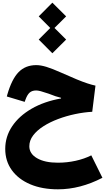

<svg xmlns="http://www.w3.org/2000/svg" viewBox="-20 -1070 775 1416"><path d="M265.6 -778.3 350.6 -863.8 265.6 -949.2 366.2 -1050.3 467.8 -949.2 381.8 -863.8 467.8 -778.3 366.2 -677.2ZM247.6 -589.8Q279.8 -589.8 322.3 -576.9Q364.7 -564 432.6 -533.7Q499 -503.9 545.2 -484.9Q591.3 -465.8 624.3 -455.1Q657.2 -444.3 684.1 -438.5L660.2 -245.6Q598.6 -242.2 533.7 -228.5Q468.8 -214.8 408.4 -192.1Q348.1 -169.4 300.3 -138.9Q252.4 -108.4 224.4 -71.3Q196.3 -34.2 196.3 8.8Q196.3 64 253.4 96.9Q310.5 129.9 406.7 129.9Q474.6 129.9 538.3 115.7Q602.1 101.6 653.3 75.7L735.4 241.2Q570.8 326.2 407.7 326.2Q290.5 326.2 203.1 289.1Q115.7 252 67.1 184.8Q18.6 117.7 18.6 28.3Q18.6 -62.5 69.6 -138.7Q120.6 -214.8 213.1 -268.3Q305.7 -321.8 430.2 -343.8V-348.6Q394 -356.9 337.9 -379.4Q300.8 -392.1 280.3 -397.5Q259.8 -402.8 246.6 -402.8Q216.3 -402.8 198.2 -386.7Q180.2 -370.6 166.5 -331.5L162.1 -318.8L30.3 -358.4L33.7 -371.6Q66.9 -486.8 117.4 -538.3Q168 -589.8 247.6 -589.8Z"/></svg>

Font: Estedad-FD Black
Style: Regular
Weight: 900
Designer: Amin Abedi
Version: Version 7.3